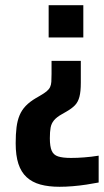

<svg xmlns="http://www.w3.org/2000/svg" viewBox="-20 -530 398 736"><path d="M208.4 186Q166.4 186 134.9 177.4Q103.3 168.7 82.2 149.3Q61 129.9 50.5 97.9Q40.1 65.9 40.1 19.2Q40.1 -16 43.4 -42.1Q46.7 -68.3 55.1 -88.2Q63.5 -108.2 78.6 -124Q93.7 -139.8 117.4 -153.8L132.1 -162.3Q149.5 -172.3 158.7 -179.9Q167.9 -187.5 172 -196.2Q176.1 -204.8 176.8 -216.7Q177.6 -228.7 177.6 -246.8V-296.8H289.8V-213.2Q289.8 -179 284.5 -159Q279.3 -139 267.3 -126.5Q255.4 -114.1 234.2 -102L217.5 -92.4Q196.8 -80.8 186.9 -68.7Q176.9 -56.6 174 -40.8Q171.1 -25 171.1 -0.1Q171.1 31.5 178.2 47.8Q185.2 64.1 202.9 69.7Q220.5 75.4 252 75.4Q264 75.4 276.8 74.9Q289.7 74.4 302.7 73.3Q315.8 72.2 329.9 70.7Q344.1 69.2 358.2 66.7V169.6Q337.8 173.6 311.5 177.6Q285.2 181.6 258.6 183.8Q232.1 186 208.4 186ZM166.5 -386.3V-510H299.4V-386.3Z"/></svg>

Font: Saira Thin Condensed
Style: Regular
Weight: 100
Width: 3
Version: Version 1.101